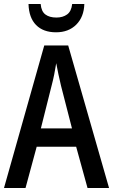

<svg xmlns="http://www.w3.org/2000/svg" viewBox="-20 -943 567 963"><path d="M419 0 362 -207H164L108 0H0L202 -715H322L527 0ZM286 -513Q280 -539 273 -570.5Q266 -602 262 -626Q258 -600 252 -570Q246 -540 239 -514L185 -299H341ZM403 -923Q401 -858 362.5 -819.5Q324 -781 261 -781Q197 -781 161 -817.5Q125 -854 123 -923H184Q187 -886 207.5 -870.5Q228 -855 263 -855Q295 -855 316.5 -870.5Q338 -886 342 -923Z"/></svg>

Font: Noto Sans Arabic UI Cn Md
Style: Regular
Weight: 500
Width: 3
Designer: Monotype Design Team, Nadine Chahine and Nizar Qandah
Foundry: Monotype Imaging Inc.
Version: Version 2.010; ttfautohint (v1.8.4.7-5d5b)